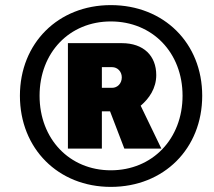

<svg xmlns="http://www.w3.org/2000/svg" viewBox="-20 -720 840 752"><path d="M414 12C622 12 772 -138 772 -345C772 -551 622 -700 414 -700C208 -700 58 -551 58 -345C58 -138 208 12 414 12ZM414 -53C252 -53 135 -176 135 -345C135 -514 252 -636 414 -636C577 -636 695 -514 695 -345C695 -176 577 -53 414 -53ZM246 -138H379V-284H411L467 -138H612L531 -306C564 -334 592 -374 592 -426C592 -501 543 -551 457 -551H246ZM379 -376V-457H419C440 -457 457 -440 457 -417C457 -393 440 -376 419 -376Z"/></svg>

Font: Archivo Black
Style: Italic
Weight: 900
Italic angle: -10°
Designer: Hector Gatti
Foundry: Omnibus-Type
Version: Version 2.001